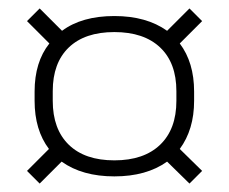

<svg xmlns="http://www.w3.org/2000/svg" viewBox="-20 -507 542 455"><path d="M406 -154 459 -102 429 -72 376 -124Q327 -89 251 -89Q175 -89 126 -124L74 -72L44 -102L96 -154Q62 -199 62 -268V-290Q62 -360 97 -404L44 -457L74 -487L127 -434Q174 -469 251 -469Q327 -469 376 -434L429 -487L459 -457L406 -404Q440 -359 440 -290V-268Q440 -200 406 -154ZM251 -127Q321 -127 359.5 -164Q398 -201 398 -268V-291Q398 -358 359.5 -394.5Q321 -431 251 -431Q181 -431 143 -394.5Q105 -358 105 -291V-268Q105 -201 143 -164Q181 -127 251 -127Z"/></svg>

Font: KoHo Light
Style: Regular
Weight: 300
Version: Version 1.000; ttfautohint (v1.6)